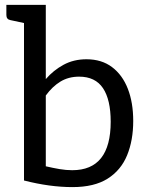

<svg xmlns="http://www.w3.org/2000/svg" viewBox="-20 -757 598 784"><path d="M276 7Q183 7 78 -20V-663L22 -675Q6 -678 6 -696V-737H167V-434Q198 -470 239.5 -492.5Q281 -515 333 -515Q395 -515 437.5 -483Q480 -451 502 -394.5Q524 -338 524 -263Q524 -184 499 -123Q474 -62 419.5 -27.5Q365 7 276 7ZM275 -62Q432 -62 432 -260Q432 -350 400.5 -397Q369 -444 303 -444Q260 -444 227 -424Q194 -404 167 -367V-78Q197 -71 223.5 -66.5Q250 -62 275 -62Z"/></svg>

Font: Aleo
Style: Regular
Weight: 400
Designer: Alessio Laiso
Foundry: Alessio Laiso
Version: Version 2.001; ttfautohint (v1.8.4.7-5d5b);gftools[0.9.29]